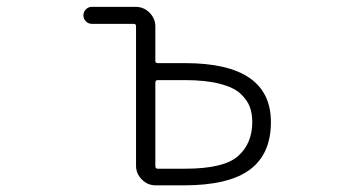

<svg xmlns="http://www.w3.org/2000/svg" viewBox="-20 -565 1040 563"><path d="M442.4 -330.1Q435.5 -330.1 435.5 -322.3V-78.1Q435.5 -70.3 442.4 -70.3H522.5Q636.7 -70.3 678.2 -107.4Q719.7 -144.5 719.7 -207Q719.7 -232.4 712.4 -252Q705.1 -271.5 685.5 -290Q666 -308.6 624.5 -319.3Q583 -330.1 522.5 -330.1ZM378.9 -488.3Q378.9 -495.1 372.1 -495.1H249Q239.3 -495.1 231.9 -502.4Q224.6 -509.8 224.6 -520Q224.6 -530.3 231.9 -537.6Q239.3 -544.9 249 -544.9H377.9Q401.4 -544.9 418.5 -527.8Q435.5 -510.7 435.5 -487.3V-386.7Q435.5 -379.9 442.4 -379.9H522.5Q774.4 -379.9 774.4 -207Q774.4 -113.3 712.4 -67.4Q650.4 -21.5 518.6 -21.5H436.5Q413.1 -21.5 396 -38.6Q378.9 -55.7 378.9 -79.1Z"/></svg>

Font: Rounded Mgen+ 1m light
Style: Regular
Weight: 200
Designer: [Source Han Sans]
Ryoko NISHIZUKA  (kana & ideographs); Paul D. Hunt (Latin, Greek & Cyrillic); Wenlong ZHANG  (bopomofo
Version: Version 1.059.20150602